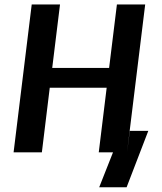

<svg xmlns="http://www.w3.org/2000/svg" viewBox="-20 -668 710 842"><path d="M630.4 -94.2 535.2 153.3H415L475.6 0H413.1L447.8 -283.2H198.2L163.6 0H39.6L119.1 -648.4H243.2L209 -370.1H458.5L492.7 -648.4H616.7L537.1 0L549.3 -94.2Z"/></svg>

Font: Carlito
Style: Bold Italic
Weight: 700
Italic angle: -7°
Designer: Lukasz Dziedzic
Foundry: tyPoland Lukasz Dziedzic
Version: Version 1.104